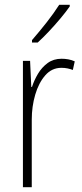

<svg xmlns="http://www.w3.org/2000/svg" viewBox="-20 -784 344 804"><path d="M238 -538Q252 -538 266 -535.5Q280 -533 293 -527L285 -491Q275 -495 263 -497.5Q251 -500 237 -500Q197 -500 169.5 -468.5Q142 -437 127.5 -387.5Q113 -338 113 -283V0H76V-529H106L111 -420H114Q123 -448 139 -475Q155 -502 179.5 -520Q204 -538 238 -538ZM272 -757Q256 -734 232.5 -706Q209 -678 184 -651.5Q159 -625 138 -606H114V-616Q146 -653 175.5 -690.5Q205 -728 228 -764H272Z"/></svg>

Font: Noto Sans Sinhala Condensed ExtraLight
Style: Regular
Weight: 200
Width: 3
Designer: Jelle Bosma - Monotype Design Team
Foundry: Monotype Imaging Inc.
Version: Version 2.006; ttfautohint (v1.8.4.7-5d5b)